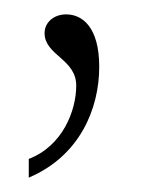

<svg xmlns="http://www.w3.org/2000/svg" viewBox="-20 -93 197 267"><path d="M20 128V154C91 124 118 58 118 0C118 -56 94 -73 72 -73C55 -73 42 -62 42 -47C42 -16 86 -11 86 26C86 61 67 110 20 128Z"/></svg>

Font: Noto Serif Hebrew ExtraCondensed Thin
Style: Regular
Weight: 100
Width: 2
Designer: Monotype Design Team
Foundry: Monotype Imaging Inc.
Version: Version 2.004